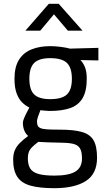

<svg xmlns="http://www.w3.org/2000/svg" viewBox="-20 -752 555 1007"><path d="M265 235Q187 235 139.5 221.5Q92 208 70.5 175Q49 142 49 85Q49 56 58 35.5Q67 15 84.5 -2.5Q102 -20 128 -39Q115 -49 107.5 -67.5Q100 -86 100 -109Q100 -116 105.5 -130Q111 -144 119 -159.5Q127 -175 134 -188Q113 -198 95.5 -215.5Q78 -233 67 -263Q56 -293 56 -339Q56 -401 79.5 -438.5Q103 -476 145.5 -493Q188 -510 243 -510Q270 -510 300 -506Q330 -502 347 -497L496 -501V-435L402 -437Q416 -423 425.5 -400Q435 -377 435 -339Q435 -274 413 -237Q391 -200 348 -185Q305 -170 240 -170Q233 -170 216.5 -171.5Q200 -173 192 -174Q186 -160 180 -142Q174 -124 174 -117Q174 -102 177.5 -93.5Q181 -85 192.5 -80Q204 -75 228 -73.5Q252 -72 294 -72Q366 -72 409 -60Q452 -48 470.5 -16.5Q489 15 489 75Q489 160 430 197.5Q371 235 265 235ZM266 169Q340 169 375 148Q410 127 410 79Q410 42 398.5 24.5Q387 7 360 1.5Q333 -4 288 -4Q279 -4 263 -4.5Q247 -5 230 -5.5Q213 -6 199.5 -7Q186 -8 181 -8Q161 7 148.5 19.5Q136 32 131 45.5Q126 59 126 78Q126 111 138 131Q150 151 180.5 160Q211 169 266 169ZM243 -232Q305 -232 331 -256.5Q357 -281 357 -339Q357 -397 331 -422Q305 -447 243 -447Q185 -447 159.5 -422Q134 -397 134 -339Q134 -281 159.5 -256.5Q185 -232 243 -232ZM113 -591 236 -732H288L413 -591H336L263 -677L191 -591Z"/></svg>

Font: Cairo Play
Style: Regular
Weight: 400
Designer: Mohamed Gaber, Accademia di Belle Arti di Urbino
Foundry: Kief Type Foundry, Accademia di Belle Arti di Urbino
Version: Version 3.119